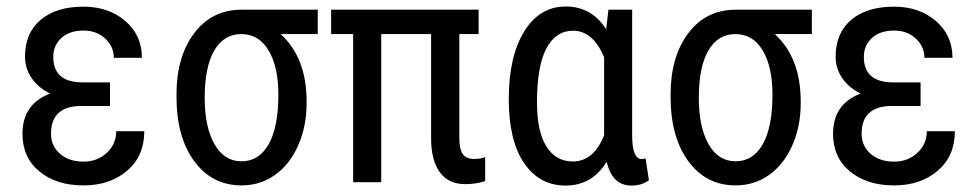

<svg xmlns="http://www.w3.org/2000/svg" viewBox="-20 -558 2993 588"><path d="M136.2 -148.4Q136.2 -111.3 163.6 -87.2Q190.9 -63 235.8 -63Q277.8 -63 306.9 -89.8Q335.9 -116.7 335.9 -156.2H421.9Q421.9 -80.1 369.4 -35.2Q316.9 9.8 235.8 9.8Q152.3 9.8 100.6 -33Q48.8 -75.7 48.8 -148.4Q48.8 -239.3 133.3 -271.5Q97.2 -289.1 76.9 -318.8Q56.6 -348.6 56.6 -384.3Q56.6 -457 104.5 -497.3Q152.3 -537.6 235.8 -537.6Q312.5 -537.6 363.5 -493.9Q414.6 -450.2 414.6 -380.9H328.6Q328.6 -415.5 302.2 -439.9Q275.9 -464.4 235.8 -464.4Q192.9 -464.4 168 -441.7Q143.1 -418.9 143.1 -383.8Q143.1 -305.7 233.4 -305.7H316.9V-233.4H226.1Q136.2 -231.9 136.2 -148.4Z M606.9 -258.3Q606.9 -169.4 636.7 -116.7Q666.5 -64 719.7 -64Q772.9 -64 802.7 -116.2Q832.5 -168.5 832.5 -269Q832.5 -353 802.7 -403.3Q772.9 -453.6 718.8 -453.6Q665.5 -453.6 636.2 -403.3Q606.9 -353 606.9 -258.3ZM953.1 -453.6H839.8Q918.9 -380.4 918.9 -248.5V-239.7Q918.9 -171.4 893.3 -113Q867.7 -54.7 822.5 -22.5Q777.3 9.8 719.7 9.8Q629.4 9.8 575 -64.2Q520.5 -138.2 520.5 -261.7V-269Q520.5 -384.3 574.7 -456.3Q628.9 -528.3 720.2 -528.3H953.1Z M1445.8 -453.6H1386.7V-134.3Q1386.7 -102.1 1397 -86.7Q1407.2 -71.3 1432.1 -71.3Q1454.1 -71.3 1465.8 -77.1V-3.4Q1438 5.9 1404.8 5.9Q1353.5 5.9 1327.1 -30.3Q1300.8 -66.4 1300.3 -131.8V-453.6H1147.5V0H1061.5V-453.6H994.1V-528.3H1445.8Z M1624.5 -244.1Q1624.5 -155.8 1653.3 -109.6Q1682.1 -63.5 1734.4 -63.5Q1797.9 -63.5 1830.1 -143.6V-382.3Q1796.4 -463.9 1734.9 -463.9Q1682.1 -463.9 1653.3 -409.7Q1624.5 -355.5 1624.5 -244.1ZM1916 -528.3V-141.1Q1916.5 -70.8 1945.3 -70.8Q1952.1 -70.8 1957 -73.2L1967.3 -6.3Q1946.3 10.3 1913.6 10.3Q1855 10.3 1837.9 -62.5Q1793.5 10.3 1711.9 10.3Q1632.3 10.3 1585.2 -58.3Q1538.1 -127 1538.1 -254.4Q1538.1 -384.8 1585.2 -461.4Q1632.3 -538.1 1712.4 -538.1Q1792 -538.1 1836.4 -468.3L1843.3 -528.3Z M2120.1 -258.3Q2120.1 -169.4 2149.9 -116.7Q2179.7 -64 2232.9 -64Q2286.1 -64 2315.9 -116.2Q2345.7 -168.5 2345.7 -269Q2345.7 -353 2315.9 -403.3Q2286.1 -453.6 2231.9 -453.6Q2178.7 -453.6 2149.4 -403.3Q2120.1 -353 2120.1 -258.3ZM2466.3 -453.6H2353Q2432.1 -380.4 2432.1 -248.5V-239.7Q2432.1 -171.4 2406.5 -113Q2380.9 -54.7 2335.7 -22.5Q2290.5 9.8 2232.9 9.8Q2142.6 9.8 2088.1 -64.2Q2033.7 -138.2 2033.7 -261.7V-269Q2033.7 -384.3 2087.9 -456.3Q2142.1 -528.3 2233.4 -528.3H2466.3Z M2618.7 -148.4Q2618.7 -111.3 2646 -87.2Q2673.3 -63 2718.3 -63Q2760.3 -63 2789.3 -89.8Q2818.4 -116.7 2818.4 -156.2H2904.3Q2904.3 -80.1 2851.8 -35.2Q2799.3 9.8 2718.3 9.8Q2634.8 9.8 2583 -33Q2531.2 -75.7 2531.2 -148.4Q2531.2 -239.3 2615.7 -271.5Q2579.6 -289.1 2559.3 -318.8Q2539.1 -348.6 2539.1 -384.3Q2539.1 -457 2586.9 -497.3Q2634.8 -537.6 2718.3 -537.6Q2794.9 -537.6 2845.9 -493.9Q2897 -450.2 2897 -380.9H2811Q2811 -415.5 2784.7 -439.9Q2758.3 -464.4 2718.3 -464.4Q2675.3 -464.4 2650.4 -441.7Q2625.5 -418.9 2625.5 -383.8Q2625.5 -305.7 2715.8 -305.7H2799.3V-233.4H2708.5Q2618.7 -231.9 2618.7 -148.4Z"/></svg>

Font: MAUL Condensed
Style: Condensed Regular
Weight: 400
Designer: MAUL
Version: Version 1.0; 2020; ttfautohint (v1.8.3)